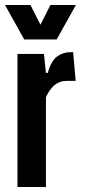

<svg xmlns="http://www.w3.org/2000/svg" viewBox="-29 -749 341 769"><path d="M41 0V-533H147L155 -457H162Q176 -505 199.5 -522.5Q223 -540 253 -540H264L274 -425H239Q219 -425 204 -417.5Q189 -410 177 -395.5Q165 -381 155 -360V0ZM68 -591 -9 -729H93L133 -650L173 -729H275L198 -591Z"/></svg>

Font: Hubot Sans Condensed SemiBold
Style: Regular
Weight: 600
Width: 3
Designer: Deni Anggara
Foundry: GitHub, Inc., Subsidiary of Microsoft Corporation
Version: Version 2.000